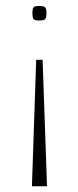

<svg xmlns="http://www.w3.org/2000/svg" viewBox="-20 -495 265 656"><path d="M114.1 -474.6Q131.8 -474.6 135.4 -468.6Q138.9 -462.6 138.9 -450.5Q138.9 -437.2 135.5 -431.1Q132.1 -424.9 114.1 -424.9Q96.5 -424.9 93.6 -431.1Q90.7 -437.2 90.7 -450.5Q90.7 -462.6 93.6 -468.6Q96.5 -474.6 114.1 -474.6ZM103.6 -290.6H125.6L140.6 141.4H89.1Z"/></svg>

Font: Smooch Sans Thin
Style: Regular
Weight: 100
Designer: Robert E. Leuschke
Foundry: Robert E. Leuschke
Version: Version 1.010